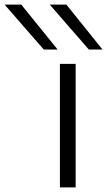

<svg xmlns="http://www.w3.org/2000/svg" viewBox="-170 -810 463 830"><path d="M89 0V-534H157V0ZM19 -596 -150 -790H-78L79 -596ZM214 -596 45 -790H117L273 -596Z"/></svg>

Font: Georama Extended Light
Style: Regular
Weight: 300
Width: 7
Designer: Jean-Baptiste Levee
Foundry: Production Type
Version: Version 1.000